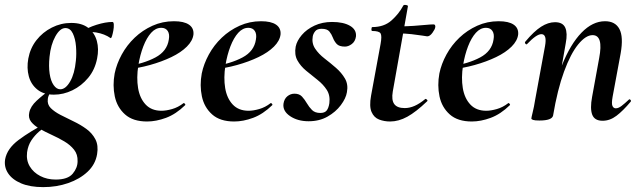

<svg xmlns="http://www.w3.org/2000/svg" viewBox="-67 -486 2626 787"><path d="M110 281Q56 281 19.5 265.5Q-17 250 -34 224Q-51 198 -46 167Q-38 123 9.5 87.5Q57 52 123 18L130 26Q112 37 93.5 53Q75 69 61.5 89.5Q48 110 44 138Q40 171 55 196Q70 221 98 235.5Q126 250 161 250Q211 250 231 226Q251 202 251 175Q252 147 236.5 127.5Q221 108 196.5 93.5Q172 79 145.5 67Q119 55 96 42Q73 29 60.5 13Q48 -3 53 -25Q58 -50 83.5 -73.5Q109 -97 145 -123L152 -116Q143 -112 136.5 -101.5Q130 -91 129 -80Q126 -58 141 -43Q156 -28 181 -15Q206 -2 234.5 11.5Q263 25 287 42.5Q311 60 324 85Q337 110 331 146Q324 188 292 218Q260 248 212.5 264.5Q165 281 110 281ZM154 -98Q112 -98 86 -119Q60 -140 51 -173.5Q42 -207 49 -246Q57 -289 82.5 -321.5Q108 -354 145.5 -373Q183 -392 225 -392Q269 -392 295 -371.5Q321 -351 330 -318Q339 -285 331 -246Q322 -200 294.5 -167Q267 -134 230 -116Q193 -98 154 -98ZM180 -120Q202 -120 220.5 -152Q239 -184 244 -237Q247 -265 244.5 -296Q242 -327 231.5 -349Q221 -371 201 -371Q179 -371 160 -337Q141 -303 136 -253Q132 -214 136.5 -184Q141 -154 153 -137Q165 -120 180 -120ZM263 -346 262 -353Q292 -373 329 -384.5Q366 -396 394 -396Q399 -396 399.5 -385Q400 -374 397.5 -360.5Q395 -347 392 -337.5Q389 -328 386 -330Q362 -347 327 -353Q292 -359 263 -346Z M536 12Q478 12 445.5 -17Q413 -46 403.5 -91Q394 -136 403 -185Q411 -224 432 -262.5Q453 -301 485 -331.5Q517 -362 558 -380.5Q599 -399 646 -399Q687 -399 707.5 -385Q728 -371 726 -345Q723 -319 699 -295Q675 -271 635.5 -252Q596 -233 547.5 -219.5Q499 -206 449 -201L451 -214Q522 -225 570 -250.5Q618 -276 625 -324Q629 -346 620.5 -359Q612 -372 594 -372Q571 -372 552.5 -351.5Q534 -331 520.5 -296Q507 -261 500 -218Q492 -167 499 -125Q506 -83 530 -57.5Q554 -32 595 -32Q614 -32 638.5 -39Q663 -46 685 -63Q687 -65 690.5 -61Q694 -57 692 -55Q654 -18 613.5 -3Q573 12 536 12Z M893 12Q835 12 802.5 -17Q770 -46 760.5 -91Q751 -136 760 -185Q768 -224 789 -262.5Q810 -301 842 -331.5Q874 -362 915 -380.5Q956 -399 1003 -399Q1044 -399 1064.5 -385Q1085 -371 1083 -345Q1080 -319 1056 -295Q1032 -271 992.5 -252Q953 -233 904.5 -219.5Q856 -206 806 -201L808 -214Q879 -225 927 -250.5Q975 -276 982 -324Q986 -346 977.5 -359Q969 -372 951 -372Q928 -372 909.5 -351.5Q891 -331 877.5 -296Q864 -261 857 -218Q849 -167 856 -125Q863 -83 887 -57.5Q911 -32 952 -32Q971 -32 995.5 -39Q1020 -46 1042 -63Q1044 -65 1047.5 -61Q1051 -57 1049 -55Q1011 -18 970.5 -3Q930 12 893 12Z M1198 11Q1153 11 1122 -10Q1091 -31 1095 -61Q1098 -81 1111 -91.5Q1124 -102 1140 -102Q1160 -102 1171 -90Q1182 -78 1191 -62.5Q1200 -47 1212 -35Q1224 -23 1246 -23Q1264 -23 1272 -33Q1280 -43 1283 -63Q1287 -95 1272.5 -117.5Q1258 -140 1234.5 -158.5Q1211 -177 1188 -196Q1165 -215 1152 -238.5Q1139 -262 1145 -295Q1150 -319 1170 -342.5Q1190 -366 1222 -381Q1254 -396 1294 -396Q1341 -396 1368 -380Q1395 -364 1392 -336Q1389 -316 1375 -305.5Q1361 -295 1347 -295Q1323 -295 1313 -306Q1303 -317 1297.5 -331.5Q1292 -346 1283 -357Q1274 -368 1251 -368Q1233 -368 1225 -358Q1217 -348 1215 -337Q1210 -309 1224.5 -287Q1239 -265 1263 -246.5Q1287 -228 1310 -208Q1333 -188 1347 -164Q1361 -140 1355 -108Q1351 -83 1330 -55Q1309 -27 1275.5 -8Q1242 11 1198 11Z M1532 12Q1508 12 1487 4Q1466 -4 1456 -27Q1446 -50 1454 -94L1493 -306Q1499 -339 1493 -349Q1487 -359 1459 -359Q1455 -359 1455.5 -367Q1456 -375 1459 -375Q1507 -375 1537.5 -402Q1568 -429 1586 -463Q1588 -467 1597 -465.5Q1606 -464 1605 -460L1543 -111Q1537 -76 1549 -59.5Q1561 -43 1592 -43Q1612 -43 1632.5 -52Q1653 -61 1676 -80Q1678 -82 1682.5 -78Q1687 -74 1684 -71Q1638 -27 1602.5 -7.5Q1567 12 1532 12ZM1684 -337Q1683 -337 1664.5 -340Q1646 -343 1619.5 -346Q1593 -349 1565 -349L1567 -378Q1601 -378 1629 -380Q1657 -382 1678 -384Q1699 -386 1710 -386Q1715 -386 1716.5 -382Q1718 -378 1717 -374Q1716 -366 1705.5 -351.5Q1695 -337 1684 -337Z M1867 12Q1809 12 1776.5 -17Q1744 -46 1734.5 -91Q1725 -136 1734 -185Q1742 -224 1763 -262.5Q1784 -301 1816 -331.5Q1848 -362 1889 -380.5Q1930 -399 1977 -399Q2018 -399 2038.5 -385Q2059 -371 2057 -345Q2054 -319 2030 -295Q2006 -271 1966.5 -252Q1927 -233 1878.5 -219.5Q1830 -206 1780 -201L1782 -214Q1853 -225 1901 -250.5Q1949 -276 1956 -324Q1960 -346 1951.5 -359Q1943 -372 1925 -372Q1902 -372 1883.5 -351.5Q1865 -331 1851.5 -296Q1838 -261 1831 -218Q1823 -167 1830 -125Q1837 -83 1861 -57.5Q1885 -32 1926 -32Q1945 -32 1969.5 -39Q1994 -46 2016 -63Q2018 -65 2021.5 -61Q2025 -57 2023 -55Q1985 -18 1944.5 -3Q1904 12 1867 12Z M2403 9Q2370 9 2360.5 -16Q2351 -41 2360 -89L2389 -248Q2407 -342 2362 -342Q2334 -342 2303 -304Q2272 -266 2245 -192.5Q2218 -119 2200 -12L2182 -13Q2202 -132 2236.5 -218.5Q2271 -305 2316.5 -352Q2362 -399 2413 -399Q2455 -399 2472 -367Q2489 -335 2477 -267L2444 -89Q2439 -61 2443.5 -51.5Q2448 -42 2457 -42Q2468 -42 2481 -52Q2494 -62 2510 -77Q2513 -81 2517 -77Q2521 -73 2518 -69Q2487 -32 2460 -11.5Q2433 9 2403 9ZM2144 8Q2125 8 2118 5.5Q2111 3 2111 0Q2111 -4 2116.5 -26Q2122 -48 2126 -74L2167 -297Q2176 -346 2152 -346Q2142 -346 2127.5 -336Q2113 -326 2094 -306Q2091 -302 2087 -306.5Q2083 -311 2086 -315Q2122 -358 2151 -376.5Q2180 -395 2208 -395Q2240 -395 2250 -372.5Q2260 -350 2252 -309L2200 -12Q2195 8 2144 8Z"/></svg>

Font: Cormorant Garamond Light
Style: Italic
Weight: 300
Italic angle: -10°
Designer: Christian Thalmann (Catharsis Fonts)
Foundry: Catharsis Fonts
Version: Version 4.001